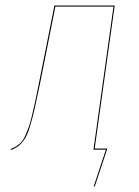

<svg xmlns="http://www.w3.org/2000/svg" viewBox="-20 -537 500 689"><path d="M391.6 -517.1 319.8 -3.9H365.2L320.3 131.8H316.4L359.9 0H315.4L387.2 -513.2H178.7L123.5 -236.3Q111.3 -177.2 104 -145.3Q96.7 -113.3 87.6 -83.5Q78.6 -53.7 69.3 -39.3Q60.1 -24.9 48.1 -14.6Q36.1 -4.4 18.6 1.5V-2.4Q30.8 -6.8 39.8 -12.9Q48.8 -19 56.4 -27.1Q64 -35.2 70.6 -49.8Q77.1 -64.5 82.5 -79.1Q87.9 -93.8 94.2 -120.1Q100.6 -146.5 106 -171.4Q111.3 -196.3 119.6 -237.8L175.3 -517.1Z"/></svg>

Font: Fira Sans Compressed Four
Style: Italic
Weight: 100
Width: 3
Italic angle: -8°
Designer: Carrois Corporate & Edenspiekermann AG
Foundry: Carrois Corporate GbR & Edenspiekermann AG
Version: Version 4.203;PS 004.203;hotconv 1.0.88;makeotf.lib2.5.64775